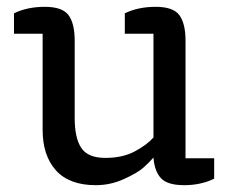

<svg xmlns="http://www.w3.org/2000/svg" viewBox="-20 -532 676 563"><path d="M608 -68V-8Q569 11 520 11Q471 11 452 -9.5Q433 -30 430 -70Q417 -55 400 -40Q383 -25 343.5 -7Q304 11 261 11Q183 11 144 -32.5Q105 -76 105 -151V-433H21V-493Q60 -512 111.5 -512Q163 -512 181 -487.5Q199 -463 199 -413V-186Q199 -127 218.5 -98Q238 -69 289 -69Q340 -69 376 -88.5Q412 -108 430 -129V-433H346V-493Q385 -512 436.5 -512Q488 -512 506 -487.5Q524 -463 524 -413V-68Z"/></svg>

Font: Belgrano
Style: Regular
Weight: 400
Version: Version 1.002